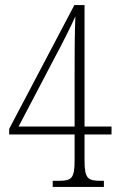

<svg xmlns="http://www.w3.org/2000/svg" viewBox="-20 -734 469 754"><path d="M187 0H388V-24H375C325 -24 312 -33 312 -104V-206H418V-237H312V-714H272L16 -228V-206H273V-104C273 -33 261 -24 211 -24H187ZM53 -237 194 -506C217 -548 267 -647 276 -670C273 -607 273 -502 273 -444V-237Z"/></svg>

Font: Noto Serif Thai ExtraCondensed ExtraLight
Style: Regular
Weight: 200
Width: 2
Designer: Monotype Design Team
Foundry: Monotype Imaging Inc.
Version: Version 2.002